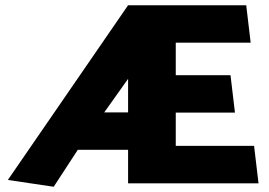

<svg xmlns="http://www.w3.org/2000/svg" viewBox="-20 -700 1027 733"><path d="M469 -128V0H967L950 -143H651V-270H877L860 -413H651V-537H937L920 -680H469L10 -13L185 13L277 -128ZM378 -271 469 -399V-271Z"/></svg>

Font: Catamaran
Style: Regular
Weight: 900
Designer: Pria Ravichandran
Version: Version 1.001;PS 001.000;hotconv 1.0.70;makeotf.lib2.5.58329